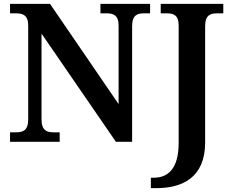

<svg xmlns="http://www.w3.org/2000/svg" viewBox="-20 -734 1182 994"><path d="M761 240H790C924 240 1042 185 1042 4V-598C1042 -657 1070 -665 1105 -665H1136V-714H812V-665H843C877 -665 905 -657 905 -602V5C905 142 848 186 776 186H761ZM32 0H289V-49H258C224 -49 195 -57 195 -116V-560L580 0H664V-598C664 -657 692 -665 726 -665H757V-714H500V-665H531C565 -665 594 -657 594 -602V-195L239 -714H32V-665H63C96 -665 126 -657 126 -602V-116C126 -57 97 -49 63 -49H32Z"/></svg>

Font: Noto Serif SemiBold
Style: Regular
Weight: 600
Designer: Monotype Design Team
Foundry: Monotype Imaging Inc.
Version: Version 2.013